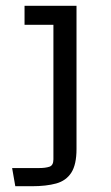

<svg xmlns="http://www.w3.org/2000/svg" viewBox="-20 -645 383 665"><path d="M22 -63H117Q137 -63 151 -67.5Q165 -72 165 -93V-559H65V-625H245V-129Q245 -75 227 -47Q209 -19 174.5 -9.5Q140 0 90 0H33Z"/></svg>

Font: Changa ExtraLight Light
Style: Regular
Weight: 300
Version: Version 3.002; ttfautohint (v1.8.2)